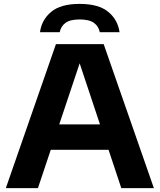

<svg xmlns="http://www.w3.org/2000/svg" viewBox="-20 -967 820 987"><path d="M10 0 267.5 -740H513L771 0H603.5L538 -197H241L175 0ZM284.5 -327.5H494L389.5 -641.5ZM185.5 -801.5Q194 -865 243 -906Q292 -947 389.5 -947Q487 -947 536.5 -906Q586 -865 594.5 -801.5H493Q487 -832 462.8 -849.5Q438.5 -867 389.5 -867Q340.5 -867 316.8 -849.5Q293 -832 287 -801.5Z"/></svg>

Font: Encode Sans SemiExpanded SemiExpanded
Style: Bold
Weight: 700
Width: 6
Designer: Multiple Designers
Foundry: Impallari Type
Version: Version 3.000; ttfautohint (v1.8.3) -l 8 -r 50 -G 200 -x 14 